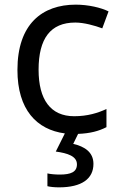

<svg xmlns="http://www.w3.org/2000/svg" viewBox="-20 -566 520 826"><path d="M382 139C382 88 343 64 295 53L316 10C368 8 405 -2 438 -19V-97C401 -80 357 -66 299 -66C198 -66 146 -137 146 -266C146 -400 197 -469 304 -469C341 -469 388 -456 420 -444L447 -517C415 -533 360 -546 306 -546C162 -546 55 -463 55 -265C55 -94 138 -8 259 8L220 86C271 93 311 106 311 141C311 174 285 185 237 185C218 185 196 183 184 180V235C195 238 214 240 234 240C332 240 382 203 382 139Z"/></svg>

Font: Noto Sans Bengali
Style: Regular
Weight: 400
Designer: Jelle Bosma - Monotype Design Team
Foundry: Monotype Imaging Inc.
Version: Version 2.003